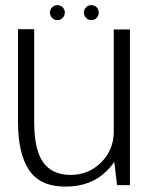

<svg xmlns="http://www.w3.org/2000/svg" viewBox="-20 -704 583 730"><path d="M425 0H474V-592H412.5V-196Q409.5 -131.5 365 -87Q317.5 -39 248.5 -39Q178.5 -39 144.2 -86.8Q110 -134.5 110 -240.5V-593H48.5V-239Q48.5 -121 90.2 -57.8Q132 5.5 228.5 5.5Q324.5 5.5 383.5 -52Q402 -70 414.5 -88.5ZM198.5 -627.5Q210 -627.5 218.2 -636Q226.5 -644.5 226.5 -656Q226.5 -668 218.2 -676.2Q210 -684.5 198.5 -684.5Q186.5 -684.5 178.2 -676.2Q170 -668 170 -656Q170 -644.5 178.2 -636Q186.5 -627.5 198.5 -627.5ZM327.5 -627.5Q339.5 -627.5 347.5 -636Q355.5 -644.5 355.5 -656Q355.5 -668 347.5 -676.2Q339.5 -684.5 327.5 -684.5Q315.5 -684.5 307.2 -676.2Q299 -668 299 -656Q299 -644.5 307.2 -636Q315.5 -627.5 327.5 -627.5Z"/></svg>

Font: Anybody Light
Style: Regular
Weight: 300
Designer: Tyler Finck
Foundry: Etcetera Type Company
Version: Version 1.111; ttfautohint (v1.8.4)